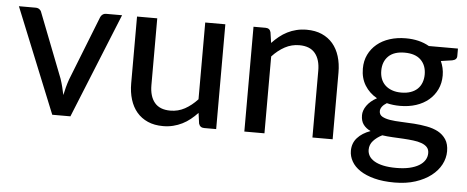

<svg xmlns="http://www.w3.org/2000/svg" viewBox="-48 -630 2256 927"><g transform="rotate(5 1080.0 -167.0)"><path d="M509.5 -508 303.5 0H215.5L9.5 -508H90Q101.5 -508 109 -502.5Q116.5 -497 119 -488.5L240.5 -176.5Q247 -157 251.8 -137.8Q256.5 -118.5 260.5 -99.5Q264.5 -118.5 269.5 -137.5Q274.5 -156.5 281.5 -176.5L404.5 -488.5Q407.5 -497 415 -502.5Q422.5 -508 433 -508Z M1010 -508V0H951.5Q931.5 0 925.5 -19.5L918.5 -70.5Q902 -53 884 -38.5Q866 -24 845.5 -13.8Q825 -3.5 802 2.2Q779 8 752.5 8Q710.5 8 678.8 -6Q647 -20 625.5 -45.2Q604 -70.5 593 -106Q582 -141.5 582 -184.5V-508H680V-184.5Q680 -130 705 -99.8Q730 -69.5 781.5 -69.5Q819 -69.5 851.5 -87.2Q884 -105 912.5 -136V-508Z M1238 -437.5Q1254.5 -455 1272.5 -469.5Q1290.5 -484 1310.8 -494.2Q1331 -504.5 1354.2 -510.2Q1377.5 -516 1404 -516Q1446 -516 1477.8 -502Q1509.5 -488 1531 -462.8Q1552.5 -437.5 1563.5 -402Q1574.5 -366.5 1574.5 -323.5V0H1476.5V-323.5Q1476.5 -378 1451.5 -408.2Q1426.5 -438.5 1375 -438.5Q1337.5 -438.5 1304.8 -420.8Q1272 -403 1244 -372.5V0H1146.5V-508H1205Q1225.5 -508 1230.5 -488.5Z M1884.5 -253.5Q1910.5 -253.5 1930.2 -260.5Q1950 -267.5 1963.2 -280.2Q1976.5 -293 1983.2 -311Q1990 -329 1990 -350.5Q1990 -394.5 1963.2 -420.8Q1936.5 -447 1884.5 -447Q1833 -447 1806.2 -420.8Q1779.5 -394.5 1779.5 -350.5Q1779.5 -329 1786.2 -311.2Q1793 -293.5 1806.2 -280.8Q1819.5 -268 1839.2 -260.8Q1859 -253.5 1884.5 -253.5ZM2040 26.5Q2040 8.5 2030 -2.2Q2020 -13 2002.8 -19.2Q1985.5 -25.5 1962.5 -28.2Q1939.5 -31 1914.2 -32.5Q1889 -34 1862.5 -35.2Q1836 -36.5 1811.5 -40Q1785.5 -27 1768.8 -8.5Q1752 10 1752 35Q1752 51 1760.2 65Q1768.5 79 1785.8 89.2Q1803 99.5 1829.2 105.2Q1855.5 111 1892 111Q1928 111 1955.5 104.8Q1983 98.5 2001.8 87.2Q2020.5 76 2030.2 60.5Q2040 45 2040 26.5ZM2139 -489V-452.5Q2139 -434.5 2116.5 -430L2062 -422Q2069 -406.5 2073 -389.2Q2077 -372 2077 -353Q2077 -315.5 2062.5 -285.2Q2048 -255 2022.5 -233.5Q1997 -212 1961.8 -200.5Q1926.5 -189 1884.5 -189Q1850 -189 1820 -196.5Q1805 -187.5 1797.2 -176.8Q1789.5 -166 1789.5 -155.5Q1789.5 -138 1804.2 -129.5Q1819 -121 1842.8 -117.2Q1866.5 -113.5 1897.2 -112.5Q1928 -111.5 1959.8 -109.2Q1991.5 -107 2022.2 -101.2Q2053 -95.5 2076.8 -82.8Q2100.5 -70 2115.2 -47.8Q2130 -25.5 2130 10Q2130 43 2113.8 74Q2097.5 105 2066.5 129Q2035.5 153 1991 167.5Q1946.5 182 1890 182Q1833.5 182 1791.8 171Q1750 160 1722.2 141.5Q1694.5 123 1680.8 98.5Q1667 74 1667 47.5Q1667 10.5 1690 -15.2Q1713 -41 1753.5 -55.5Q1731.5 -65.5 1718.5 -82.8Q1705.5 -100 1705.5 -128.5Q1705.5 -139.5 1709.5 -151.2Q1713.5 -163 1721.8 -174.8Q1730 -186.5 1742.2 -197Q1754.5 -207.5 1770.5 -216Q1733 -237 1711.5 -271.8Q1690 -306.5 1690 -353Q1690 -390.5 1704.5 -420.5Q1719 -450.5 1744.8 -472Q1770.5 -493.5 1806.2 -505Q1842 -516.5 1884.5 -516.5Q1950.5 -516.5 1998 -489Z"/></g></svg>

Font: TypoPRO Lato
Style: Regular
Weight: 500
Designer: Lukasz Dziedzic with Adam Twardoch and Botio Nikoltchev
Foundry: tyPoland Lukasz Dziedzic
Version: Version 2.010; 2014-09-01; http://www.latofonts.com/